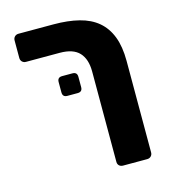

<svg xmlns="http://www.w3.org/2000/svg" viewBox="-105 -655 764 864"><g transform="rotate(-15 277.0 -223.5)"><path d="M337 -321Q337 -379 308.5 -409.5Q280 -440 218 -440H61Q50 -440 43 -447Q36 -454 36 -465V-546Q36 -557 43 -564Q50 -571 61 -571H224Q291 -571 342.5 -558Q394 -545 428.5 -516Q463 -487 481 -440.5Q499 -394 499 -327V99Q499 110 492 117Q485 124 474 124H362Q351 124 344 117.5Q337 111 337 100ZM201 -244Q179 -244 179 -266V-314Q179 -336 201 -336H249Q271 -336 271 -314V-266Q271 -244 249 -244Z"/></g></svg>

Font: Fz Rubik
Style: Bold
Weight: 700
Designer: Hubert and Fischer
Foundry: Hubert and Fischer
Version: Vit hóa bi FontZin.com